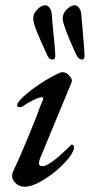

<svg xmlns="http://www.w3.org/2000/svg" viewBox="-20 -695 347 729"><path d="M26 -27Q26 -36 30 -45Q61 -110 87.5 -176Q114 -242 119 -254Q132 -291 143 -316L144 -320Q144 -326 138 -326Q129 -326 106.5 -315Q84 -304 66 -291Q60 -288 56 -288Q45 -288 45 -295Q45 -306 70.5 -329.5Q96 -353 134 -378Q172 -403 208 -419Q214 -421 217 -421Q232 -421 244 -407Q256 -393 252 -383L134 -98Q128 -85 128 -74Q128 -64 141 -64Q169 -64 248 -143Q251 -146 252 -146Q256 -146 258.5 -143.5Q261 -141 261 -137Q261 -115 227 -78.5Q193 -42 148.5 -14Q104 14 73 14Q54 14 40 1Q26 -12 26 -27ZM158 -488Q135 -538 120.5 -573.5Q106 -609 106 -625Q106 -643 121.5 -659Q137 -675 151 -675Q161 -675 168.5 -665Q176 -655 177 -637L179 -610Q190 -502 190 -483Q190 -476 187.5 -472.5Q185 -469 181 -469Q173 -469 167.5 -473Q162 -477 158 -488ZM269 -488Q267 -494 260 -508Q218 -602 218 -625Q218 -644 233.5 -659.5Q249 -675 263 -675Q273 -675 280.5 -665Q288 -655 289 -637Q301 -502 301 -483Q301 -469 292 -469Q278 -469 269 -488Z"/></svg>

Font: EB Garamond Medium
Style: Italic
Weight: 500
Italic angle: -17.2°
Designer: Georg Duffner and Octavio Pardo
Foundry: Georg Duffner
Version: Version 1.000